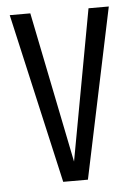

<svg xmlns="http://www.w3.org/2000/svg" viewBox="-46 -621 458 658"><g transform="rotate(-5 182.5 -292.5)"><path d="M230 0H145L12.2 -585H83L188 -65.9L283.2 -585H353Z"/></g></svg>

Font: VL Oswald
Style: Light
Weight: 300
Designer: vernon adams
Foundry: vernon adams
Version: Version ; ttfautohint (v0.92.18-e454-dirty) -l 8 -r 50 -G 20